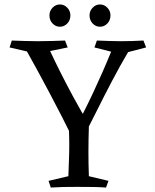

<svg xmlns="http://www.w3.org/2000/svg" viewBox="-20 -842 697 862"><path d="M272 -660 284 -629 205 -613Q221 -578 248.5 -523Q276 -468 310 -405Q344 -342 381 -282L308 -218Q285 -265 258 -318Q231 -371 202.5 -424.5Q174 -478 148 -526Q122 -574 101 -611L23 -629L33 -660Q64 -659 92.5 -658Q121 -657 149 -657Q182 -657 213.5 -658Q245 -659 272 -660ZM379 -275Q377 -211 377 -159Q377 -107 379 -51L467 -30L456 0Q430 -2 400 -2.5Q370 -3 329 -3Q289 -3 263.5 -2.5Q238 -2 208 0L198 -30L287 -51Q288 -90 289.5 -123Q291 -156 291 -192Q291 -228 289 -275ZM624 -660 636 -629 555 -608Q519 -547 482.5 -477.5Q446 -408 411.5 -338.5Q377 -269 345 -207L315 -261Q355 -334 398.5 -426.5Q442 -519 479 -610L404 -629L415 -660Q446 -659 471 -658Q496 -657 522 -657Q572 -657 624 -660ZM249 -722Q230 -722 216 -736.5Q202 -751 202 -773Q202 -793 216 -807.5Q230 -822 249 -822Q268 -822 282 -807.5Q296 -793 296 -773Q296 -751 282 -736.5Q268 -722 249 -722ZM429 -722Q410 -722 396 -736.5Q382 -751 382 -773Q382 -793 396 -807.5Q410 -822 429 -822Q448 -822 462 -807.5Q476 -793 476 -773Q476 -751 462 -736.5Q448 -722 429 -722Z"/></svg>

Font: Ruwudu
Style: Regular
Weight: 400
Designer: Becca Hirsbrunner Spalinger
Foundry: SIL International
Version: Version 3.000